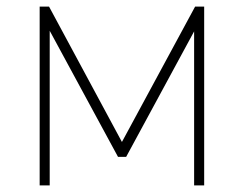

<svg xmlns="http://www.w3.org/2000/svg" viewBox="-20 -559 735 579"><path d="M99.6 -539.1H127.9L347.7 -130.9L568.4 -539.1H595.7V0H565.4V-505.9H587.9L360.4 -85.9H335.9L108.4 -505.9H129.9V0H99.6Z"/></svg>

Font: Min Sans VF VF
Style: Regular
Weight: 400
Designer: Jinseong-Kim, NotoSansCJK, Nunito
Foundry: Jinseong-Kim
Version: Version 1.420;Glyphs 3.1.2 (3151)